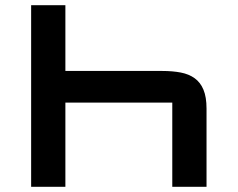

<svg xmlns="http://www.w3.org/2000/svg" viewBox="-20 -720 916 740"><path d="M232 -700V-446.5H605Q645 -446.5 676.5 -440.5Q708 -434.5 730.2 -418.5Q752.5 -402.5 764.2 -374.2Q776 -346 776 -301.5V0H644V-324.5Q644 -324.5 644 -324.5Q644 -324.5 644 -324.5H232V0H100V-700Z"/></svg>

Font: Science Gothic
Style: Regular
Weight: 400
Designer: Thomas Phinney, Vassil Kateliev, Brandon Buerkle
Foundry: Font Detective LLC
Version: Version 1.018